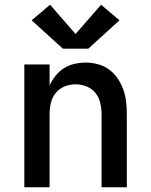

<svg xmlns="http://www.w3.org/2000/svg" viewBox="-20 -793 640 813"><path d="M83 0V-520H190V-431Q200 -453 215 -472Q230 -491 250.5 -504Q271 -517 295 -522.5Q319 -528 343 -528Q369 -528 395 -521Q421 -514 442 -498.5Q463 -483 478 -461Q493 -439 502 -414Q511 -389 514 -362.5Q517 -336 517 -310V0H410V-310Q410 -334 404.5 -357.5Q399 -381 384 -399.5Q369 -418 346.5 -427Q324 -436 300 -436Q276 -436 253.5 -427Q231 -418 216 -399.5Q201 -381 195.5 -357.5Q190 -334 190 -310V0ZM354 -587H246L114 -707L192 -773L300 -649L408 -773L486 -707Z"/></svg>

Font: Zed Mono Semibold Extended
Style: Regular
Weight: 600
Width: 7
Monospace: yes
Designer: Belleve Invis
Foundry: Belleve Invis
Version: Version 1.0.0; ttfautohint (v1.8.4)